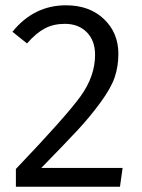

<svg xmlns="http://www.w3.org/2000/svg" viewBox="-20 -705 535 725"><path d="M229 -685Q318 -685 372.5 -633Q427 -581 427 -502Q427 -454 413 -413Q399 -372 359 -317.5Q319 -263 272.5 -213Q226 -163 136 -71H443L433 0H40V-67Q231 -267 285 -342.5Q339 -418 339 -498Q339 -552 307.5 -583.5Q276 -615 225 -615Q182 -615 149 -597.5Q116 -580 82 -541L27 -585Q108 -685 229 -685Z"/></svg>

Font: Sedus Text
Style: Regular
Weight: 400
Designer: TypeMates
Foundry: TypeMates, Runge Thomsen GbR
Version: Version 4.202;PS 004.202;hotconv 1.0.88;makeotf.lib2.5.64775